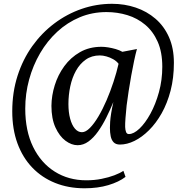

<svg xmlns="http://www.w3.org/2000/svg" viewBox="-20 -764 988 1034"><path d="M46 -164.5Q46 -267 74.5 -355.8Q103 -444.5 154 -515.8Q205 -587 273 -638Q341 -689 420 -716.2Q499 -743.5 583.5 -743.5Q651 -743.5 711 -723.2Q771 -703 817.2 -663.2Q863.5 -623.5 890 -564Q916.5 -504.5 916.5 -425.5Q916.5 -344.5 898.8 -276.2Q881 -208 850.8 -154.2Q820.5 -100.5 782.5 -62.8Q744.5 -25 704.2 -5.2Q664 14.5 626 14.5Q604 14.5 592.2 2.5Q580.5 -9.5 576.2 -30Q572 -50.5 572 -75.5Q572 -88 573.2 -108Q574.5 -128 578.8 -154.8Q583 -181.5 590.5 -214.5Q573 -172 552.5 -130.8Q532 -89.5 508 -55.8Q484 -22 456.5 -2Q429 18 398 18Q365 18 332.5 -6.2Q300 -30.5 278.5 -77.8Q257 -125 257 -194Q257.5 -249 274.8 -304.8Q292 -360.5 326.2 -407.5Q360.5 -454.5 410.8 -483.2Q461 -512 526.5 -512Q542.5 -512 562.8 -508.8Q583 -505.5 603 -499.8Q623 -494 639 -485L717.5 -500Q710 -473.5 702.2 -436.2Q694.5 -399 686.8 -357Q679 -315 672.8 -273.2Q666.5 -231.5 662 -196.5Q658 -159 655.8 -128.5Q653.5 -98 654 -80.5Q654.5 -64.5 658.8 -53.2Q663 -42 674 -42Q700 -42 731 -71.2Q762 -100.5 790 -151.5Q818 -202.5 836 -267.8Q854 -333 854 -404.5Q854 -483.5 829.2 -539.2Q804.5 -595 762.2 -630.5Q720 -666 666 -682.5Q612 -699 553.5 -699Q476.5 -699 409.5 -671Q342.5 -643 288.5 -593.2Q234.5 -543.5 196 -477.5Q157.5 -411.5 136.8 -335.5Q116 -259.5 116 -179Q116 -59.5 158.2 27Q200.5 113.5 274.8 160.2Q349 207 444.5 207Q488.5 207 527 199.2Q565.5 191.5 595.8 180Q626 168.5 644.5 156L656 188.5Q620.5 216 563.5 233Q506.5 250 435.5 250Q348.5 250 277 221.2Q205.5 192.5 153.8 138.5Q102 84.5 74 8Q46 -68.5 46 -164.5ZM348.5 -203.5Q348.5 -159 357.8 -124.8Q367 -90.5 383.5 -71.2Q400 -52 421.5 -52Q441.5 -52 464.2 -75Q487 -98 510 -136.8Q533 -175.5 553.8 -223.8Q574.5 -272 591.2 -323Q608 -374 618.5 -420.5Q607.5 -435 589.8 -445Q572 -455 553 -460.2Q534 -465.5 518 -465.5Q474 -465.5 442 -443Q410 -420.5 389.2 -383.2Q368.5 -346 358.5 -299.2Q348.5 -252.5 348.5 -203.5Z"/></svg>

Font: Merriweather 60pt
Style: Italic
Weight: 400
Italic angle: -7.8°
Version: Version 2.101